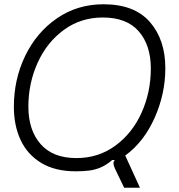

<svg xmlns="http://www.w3.org/2000/svg" viewBox="-20 -793 839 900"><path d="M523 6Q512 -16 512 -27Q512 -36 518 -43H506Q479 -19 447 -6Q424 3 398 6.5Q372 10 335 10Q238 10 173 -29.5Q108 -69 76.5 -137Q45 -205 45 -292Q45 -422 98.5 -532Q152 -642 247.5 -707.5Q343 -773 465 -773Q610 -773 682.5 -690Q755 -607 755 -473Q755 -353 704.5 -240Q654 -127 567 -64L636 87H562ZM687 -472Q687 -581 630.5 -646Q574 -711 462 -711Q359 -711 279.5 -653Q200 -595 156.5 -499Q113 -403 113 -293Q113 -183 170.5 -117.5Q228 -52 338 -52Q441 -52 520.5 -110Q600 -168 643.5 -264.5Q687 -361 687 -472Z"/></svg>

Font: Open Sauce Sans Light Italic
Style: Regular
Weight: 300
Italic angle: -10°
Designer: Alfredo Marco Pradil
Foundry: Creative Sauce Fz LLC
Version: Version 1.477